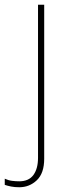

<svg xmlns="http://www.w3.org/2000/svg" viewBox="-70 -548 297 808"><path d="M11 240Q-8 240 -23 237Q-38 234 -50 230V204Q-35 211 -19.5 213Q-4 215 11 215Q51 215 70.5 188.5Q90 162 90 116V-528H116V120Q116 181 85 210.5Q54 240 11 240Z"/></svg>

Font: Noto Sans Myanmar UI Thin
Style: Regular
Weight: 100
Designer: Monotype Design Team
Foundry: Monotype Imaging Inc.
Version: Version 2.103; ttfautohint (v1.8.4.7-5d5b)